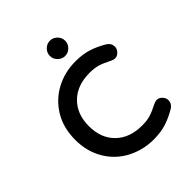

<svg xmlns="http://www.w3.org/2000/svg" viewBox="-190 -776 901 901"><g transform="rotate(-45 260.5 -325.5)"><path d="M177.7 -20.5Q116.2 -52.7 81.1 -112.3Q45.9 -171.9 45.9 -249Q45.9 -328.1 82 -387.7Q117.2 -445.3 176.3 -477.1Q235.4 -508.8 307.6 -508.8Q356.4 -508.8 393.6 -496.6Q430.7 -484.4 467.8 -461.9Q487.3 -448.2 487.3 -426.8Q487.3 -412.1 475.6 -399.4Q463.9 -386.7 449.2 -386.7Q439.5 -386.7 427.7 -392.6Q393.6 -410.2 371.1 -417Q348.6 -423.8 315.4 -423.8Q233.4 -423.8 185.1 -376.5Q136.7 -329.1 136.7 -249Q136.7 -168.9 185.1 -121.6Q233.4 -74.2 315.4 -74.2Q348.6 -74.2 371.1 -81.1Q393.6 -87.9 427.7 -105.5Q439.5 -111.3 449.2 -111.3Q463.9 -111.3 475.6 -98.6Q487.3 -85.9 487.3 -71.3Q487.3 -49.8 467.8 -36.1Q430.7 -13.7 393.6 -1.5Q356.4 10.7 307.6 10.7Q238.3 10.7 177.7 -20.5ZM240.2 -611.3Q240.2 -631.8 255.4 -647Q270.5 -662.1 291 -662.1Q311.5 -662.1 326.7 -647Q341.8 -631.8 341.8 -611.3Q341.8 -590.8 326.7 -575.7Q311.5 -560.5 291 -560.5Q270.5 -560.5 255.4 -575.7Q240.2 -590.8 240.2 -611.3Z"/></g></svg>

Font: jf-openhuninn-2.1
Style: Regular
Weight: 400
Designer: [Kosugi Maru]
Designed by MOTOYA      

[Varela Round]
Joe Prince (Latin component); Avraham Cornfeld (Hebrew component)
Foundry: justfont Co., Ltd.
Version: 2.1